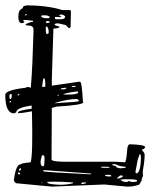

<svg xmlns="http://www.w3.org/2000/svg" viewBox="-48 -692 573 717"><path d="M246.1 -386.7H251Q257.8 -386.7 261.7 -310.5H263.7Q263.7 -299.8 163.1 -293.9L145.5 -289.1L144.5 -112.3V-96.7Q144.5 -87.9 199.2 -87.9H386.7L418 -85.9Q423.8 -85.9 427.7 -139.6Q430.7 -153.3 436.5 -153.3Q494.1 -151.4 494.1 -142.6Q490.2 -133.8 482.4 -133.8V-130.9Q492.2 -121.1 492.2 -114.3Q492.2 -91.8 485.4 -54.7V-40L486.3 -35.2Q480.5 -24.4 480.5 -15.6Q478.5 -15.6 472.7 -2.9Q451.2 4.9 430.7 4.9H426.8L342.8 -2.9H337.9L145.5 4.9L11.7 -7.8Q3.9 -13.7 3.9 -20.5Q11.7 -78.1 28.3 -78.1Q33.2 -83 66.4 -85.9Q75.2 -112.3 71.3 -276.4Q37.1 -269.5 19.5 -269.5V-272.5Q19.5 -279.3 70.3 -286.1V-297.9Q12.7 -290 12.7 -272.5L4.9 -268.6Q-28.3 -268.6 -28.3 -337.9Q-28.3 -355.5 47.9 -364.3Q47.9 -366.2 57.6 -367.2L67.4 -364.3V-369.1Q73.2 -437.5 77.1 -572.3V-582Q77.1 -596.7 56.6 -596.7L47.9 -598.6V-601.6Q65.4 -610.4 75.2 -610.4V-614.3L52.7 -617.2H39.1V-613.3Q43 -613.3 43 -610.4Q40 -605.5 34.2 -605.5H30.3Q20.5 -609.4 20.5 -627.9V-630.9Q20.5 -653.3 33.2 -659.2Q36.1 -659.2 40 -668.9L50.8 -671.9Q128.9 -671.9 185.5 -654.3H202.1H214.8L216.8 -649.4L215.8 -592.8Q214.8 -586.9 209 -586.9L197.3 -598.6L170.9 -604.5H162.1L156.2 -602.5V-598.6Q169.9 -592.8 173.8 -592.8V-590.8Q173.8 -586.9 151.4 -585L145.5 -394.5V-372.1ZM150.4 -13.7 128.9 -12.7V-10.7Q128.9 -3.9 174.8 -2Q205.1 -2 224.6 -7.8V-10.7Q183.6 -13.7 151.4 -13.7ZM475.6 -116.2H473.6Q465.8 -95.7 465.8 -92.8L458 -51.8V-47.9L460.9 -44.9H463.9Q476.6 -50.8 478.5 -100.6Q477.5 -116.2 475.6 -116.2ZM157.2 -307.6V-306.6H159.2Q246.1 -311.5 246.1 -314.5V-316.4Q244.1 -320.3 240.2 -322.3H239.3Q205.1 -322.3 157.2 -307.6ZM119.1 -56.6H114.3V-51.8Q131.8 -48.8 290 -41L292 -42V-43.9ZM417 -22.5 402.3 -21.5V-20.5Q410.2 -12.7 421.9 -12.7H424.8Q429.7 -12.7 433.6 -16.6Q438.5 -12.7 444.3 -12.7H452.1Q462.9 -12.7 463.9 -16.6V-17.6Q463.9 -22.5 433.6 -22.5ZM113.3 -112.3H108.4V-109.4Q103.5 -94.7 103.5 -87.9Q103.5 -74.2 110.4 -71.3H114.3Q118.2 -71.3 118.2 -99.6V-103.5Q118.2 -110.4 113.3 -112.3ZM177.7 -637.7 173.8 -634.8V-632.8L180.7 -630.9V-629.9L177.7 -627.9L158.2 -628.9L157.2 -627.9V-623L160.2 -620.1H179.7Q195.3 -620.1 195.3 -630.9Q188.5 -637.7 180.7 -637.7ZM188.5 -338.9H209Q241.2 -338.9 244.1 -346.7V-349.6L239.3 -350.6Q188.5 -343.8 188.5 -338.9ZM381.8 -79.1H372.1V-76.2Q372.1 -73.2 384.8 -72.3Q384.8 -64.5 402.3 -63.5L420.9 -65.4V-69.3Q402.3 -69.3 381.8 -79.1ZM105.5 -630.9Q109.4 -624 127 -624H133.8L138.7 -628.9Q129.9 -634.8 121.1 -634.8H113.3Q105.5 -634.8 105.5 -630.9ZM117.2 -399.4H114.3Q111.3 -388.7 109.4 -367.2L121.1 -368.2V-383.8Q120.1 -399.4 117.2 -399.4ZM124 -592.8 123 -590.8V-577.1Q124 -564.5 127.9 -564.5L133.8 -568.4V-575.2Q132.8 -592.8 124 -592.8ZM388.7 -26.4V-25.4H391.6Q401.4 -25.4 411.1 -33.2Q410.2 -37.1 403.3 -37.1Q399.4 -37.1 388.7 -26.4ZM354.5 -69.3H329.1V-68.4Q330.1 -65.4 338.9 -65.4H360.4V-68.4ZM-8.8 -340.8 -12.7 -337.9V-325.2L-9.8 -322.3H-8.8Q-4.9 -322.3 -3.9 -335V-338.9L-5.9 -340.8ZM346.7 -39.1 344.7 -37.1V-35.2L353.5 -33.2H367.2V-35.2Q367.2 -39.1 360.4 -39.1ZM177.7 -358.4H189.5Q199.2 -358.4 200.2 -364.3H198.2Q177.7 -363.3 177.7 -358.4ZM127.9 -613.3 123 -611.3V-610.4L125 -606.4H131.8L137.7 -608.4V-611.3L131.8 -613.3ZM261.7 -10.7 255.9 -8.8V-4.9H261.7L273.4 -7.8V-10.7ZM22.5 -54.7Q30.3 -54.7 30.3 -61.5V-63.5H28.3Q22.5 -62.5 22.5 -54.7ZM226.6 -371.1 219.7 -369.1V-367.2H229.5L234.4 -368.2V-371.1ZM24.4 -47.9 18.6 -46.9V-43.9L21.5 -41H24.4L27.3 -43.9V-44.9ZM21.5 -340.8 17.6 -337.9V-335.9H22.5L24.4 -338.9V-340.8ZM47.9 -638.7 44.9 -636.7V-634.8H49.8L52.7 -637.7V-638.7ZM-9.8 -314.5 -12.7 -311.5V-309.6H-9.8L-6.8 -311.5V-314.5ZM170.9 -337.9H167V-335H171.9ZM109.4 -10.7H107.4V-7.8H109.4Z"/></svg>

Font: Love Ya Like A Sister
Style: Regular
Weight: 400
Designer: Kimberly Geswein
Foundry: Kimberly Geswein
Version: Version 1.002 2007